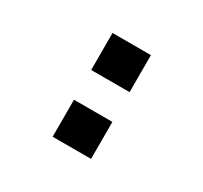

<svg xmlns="http://www.w3.org/2000/svg" viewBox="-113 -671 876 827"><g transform="rotate(30 325.0 -258.0)"><path d="M230 -332V-516H421V-332ZM230 0V-184H421V0Z"/></g></svg>

Font: Azeret Mono Thin ExtraBold
Style: Regular
Weight: 800
Version: Version 1.002